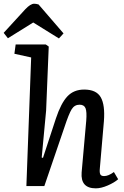

<svg xmlns="http://www.w3.org/2000/svg" viewBox="-56 -1008 674 1040"><path d="M288.1 -827.1 263.2 -799.8 124 -886.2 -13.2 -800.8 -36.1 -830.1 81.1 -958Q109.4 -987.8 128.9 -987.8Q139.2 -987.8 152.8 -983.9ZM584 -37.1Q563.5 -19 527.6 -3.4Q491.7 12.2 462.9 12.2Q379.4 12.2 386.2 -74.2L411.1 -354Q415 -403.3 407.2 -422.1Q399.4 -440.9 375 -440.9Q347.7 -440.9 332.3 -416.3Q316.9 -391.6 293 -318.8L184.1 0H86.9L112.8 -696.8L22 -716.8L28.8 -767.1H191.9L208 -755.9L193.8 -409.2L169.9 -154.8L176.8 -152.8L247.1 -367.2Q274.4 -449.2 309.1 -486.1Q343.8 -522.9 399.9 -522.9Q465.8 -522.9 489.7 -481.2Q513.7 -439.5 506.8 -351.1L484.9 -97.2Q482.4 -73.7 487.1 -64Q491.7 -54.2 507.8 -54.2Q531.2 -54.2 561 -76.2Z"/></svg>

Font: Literata Book Medium
Style: Italic
Weight: 500
Italic angle: -3°
Designer: Latin by Veronika Burian and Jose Scaglione. Greek by Irene Vlachou. Cyrillic by Vera Evstafieva
Foundry: TypeTogether
Version: Version 1.003;PS 001.003;hotconv 1.0.88;makeotf.lib2.5.64775